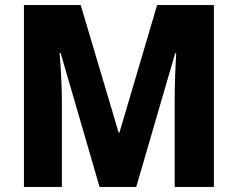

<svg xmlns="http://www.w3.org/2000/svg" viewBox="-20 -734 934 754"><path d="M371 0H515L668 -525H672C669 -476 666 -401 666 -341V0H820V-714H597L449 -213H446L297 -714H74V0H223V-338C223 -400 218 -476 214 -526H218Z"/></svg>

Font: Noto Sans Thai Looped SemiCondensed ExtraBold
Style: Regular
Weight: 800
Width: 4
Designer: Sasikarn Vongin, Ben Mitchell
Foundry: The Fontpad Ltd
Version: Version 1.001